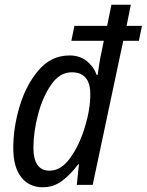

<svg xmlns="http://www.w3.org/2000/svg" viewBox="-20 -780 619 810"><path d="M160 10Q206 10 242 -17Q278 -44 310 -87H313L304 0H371L500 -608H566L579 -671H514L532 -760H450L432 -671H294L281 -608H418L407 -554Q402 -532 398.5 -508.5Q395 -485 392 -464H388Q375 -499 346 -522.5Q317 -546 273 -546Q196 -546 143 -484Q90 -422 63 -332Q36 -242 36 -156Q36 -75 69.5 -32.5Q103 10 160 10ZM189 -60Q121 -60 121 -157Q121 -223 140.5 -297Q160 -371 196 -423Q232 -475 283 -475Q361 -475 361 -382Q361 -319 338 -243.5Q315 -168 276.5 -114Q238 -60 189 -60Z"/></svg>

Font: Noto Sans UI SemiCondensed
Style: Italic
Weight: 400
Width: 4
Italic angle: -12°
Designer: Monotype Design Team
Foundry: Monotype Imaging Inc.
Version: Version 1.901